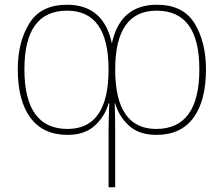

<svg xmlns="http://www.w3.org/2000/svg" viewBox="-20 -559 944 810"><path d="M641 -514Q821 -514 821 -267Q821 -15 639 -15Q466 -15 466 -266Q466 -514 641 -514ZM263 -514Q438 -514 438 -266Q438 -15 265 -15Q83 -15 83 -267Q83 -514 263 -514ZM642 -539Q487 -539 452 -376Q417 -539 263 -539Q152 -539 103.5 -460Q55 -381 55 -267Q55 -134 108.5 -62Q162 10 265 10Q338 10 380.5 -29.5Q423 -69 438 -123H441Q440 -99 439 -63.5Q438 -28 438 -4V231H466V-4Q466 -28 465.5 -63.5Q465 -99 464 -123H466Q481 -69 523.5 -29.5Q566 10 640 10Q743 10 796 -62Q849 -134 849 -267Q849 -381 801 -460Q753 -539 642 -539Z"/></svg>

Font: Noto Sans Display Thin
Style: Regular
Weight: 250
Designer: Monotype Design Team
Foundry: Monotype Imaging Inc.
Version: Version 1.900